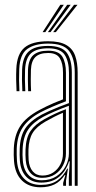

<svg xmlns="http://www.w3.org/2000/svg" viewBox="-20 -780 401 806"><path d="M293.8 0V-474.8Q293.8 -534.5 270.2 -565.8Q246.8 -597 182 -597Q125.8 -597 94.5 -574.4Q63.2 -551.8 60.8 -490Q59.8 -466.2 60 -443.5Q60.2 -420.8 61.5 -397.2H49.5Q48 -423 47.8 -445.4Q47.5 -467.8 48.5 -490.5Q51 -553 82.6 -579.9Q114.2 -606.8 182 -606.8Q231 -606.8 257.9 -591.2Q284.8 -575.8 295.4 -546.2Q306 -516.8 306 -474.8V0ZM155.5 -23.2Q191.5 -23.2 216.9 -40Q242.2 -56.8 255.8 -82.8Q269.2 -108.8 269.2 -136V-336Q238.8 -325 209.8 -312.5Q180.8 -300 160.5 -289Q118.2 -265.8 97.8 -235.4Q77.2 -205 75 -154.5Q74.2 -140 74.5 -129.8Q74.8 -119.5 75.8 -105.8Q79.2 -66.5 100 -44.9Q120.8 -23.2 155.5 -23.2ZM157.2 -33.5Q126.5 -33.5 108.6 -53.2Q90.8 -73 88 -107.5Q87 -119 86.9 -129.9Q86.8 -140.8 87.2 -152.8Q89 -202 108.2 -230Q127.5 -258 165.5 -279.2Q188.2 -291.8 210.4 -302.2Q232.5 -312.8 256.8 -321.5V-135.2Q256.8 -110 245.1 -86.6Q233.5 -63.2 211.4 -48.4Q189.2 -33.5 157.2 -33.5ZM158 -43Q184 -43 203.4 -55.9Q222.8 -68.8 233.5 -89.8Q244.2 -110.8 244.2 -134.8V-306.5Q225 -298.5 207.6 -289.6Q190.2 -280.8 171 -269.8Q133.2 -248.2 117.1 -222Q101 -195.8 99.5 -152.5Q99.2 -141.8 99.4 -131Q99.5 -120.2 100.2 -108.2Q102.5 -78.2 117.5 -60.6Q132.5 -43 158 -43ZM149.8 6.2Q101.5 6.2 72.2 -22.2Q43 -50.8 38.8 -104Q37.8 -117.5 37.6 -129.8Q37.5 -142 38 -156.8Q40.2 -211.5 64.2 -249.5Q88.2 -287.5 145 -318Q159 -325.5 173.9 -332.8Q188.8 -340 206.1 -347.5Q223.5 -355 244.5 -363V-474.8Q244.5 -513.8 231.1 -535.6Q217.8 -557.5 182 -557.5Q145.8 -557.5 128.5 -540.5Q111.2 -523.5 109.8 -486.5Q109.2 -470.5 109.2 -446.5Q109.2 -422.5 110.5 -397.2H98.2Q97.2 -421 97.1 -445.5Q97 -470 97.5 -487Q99.5 -531 120.4 -549.1Q141.2 -567.2 182 -567.2Q226.2 -567.2 241.5 -542.4Q256.8 -517.5 256.8 -474.8V-354.8Q226.2 -343.2 198.1 -331.1Q170 -319 150.2 -308.5Q100.8 -282.2 76.5 -246.6Q52.2 -211 50.2 -156Q50 -142.5 50.1 -130.5Q50.2 -118.5 51.2 -104.8Q54.8 -56.8 81 -30.2Q107.2 -3.8 151.8 -3.8Q194.8 -3.8 220.6 -22.4Q246.5 -41 262.2 -72.2H265.2L257.2 -21V0H245.2L245 -11.8L254.5 -45.2H251.8Q233.5 -18 208.8 -5.9Q184 6.2 149.8 6.2ZM269 0V-38L272.8 -102.8H269.8Q257.5 -62.5 228.4 -38Q199.2 -13.5 153.5 -13.5Q114.2 -13.5 90.6 -37.6Q67 -61.8 63.5 -105.2Q62.5 -119 62.4 -130.1Q62.2 -141.2 62.8 -155.2Q64.5 -208 86 -240.6Q107.5 -273.2 155.5 -299Q169.5 -306.2 187.8 -314.5Q206 -322.8 226.9 -331.1Q247.8 -339.5 269.5 -347.2V-474.8Q269.5 -522.5 251.5 -549.9Q233.5 -577.2 182 -577.2Q133.8 -577.2 110.5 -556.6Q87.2 -536 85.2 -487.2Q84.5 -471.5 84.6 -447Q84.8 -422.5 86.2 -397.2H73.8Q72.5 -420.8 72.2 -445.5Q72 -470.2 72.8 -487.5Q75 -540.5 100.5 -563.9Q126 -587.2 182 -587.2Q239.2 -587.2 260.4 -558.4Q281.5 -529.5 281.5 -474.8V0ZM158.8 -645 233.2 -759.8H247.8L170 -645ZM203 -645 290.8 -759.8H305.2L214.2 -645ZM181 -645 262 -759.8H276.5L192 -645Z"/></svg>

Font: Big Shoulders Inline Text Thin Light
Style: Regular
Weight: 300
Version: Version 2.002